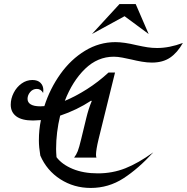

<svg xmlns="http://www.w3.org/2000/svg" viewBox="-20 -918 923 948"><path d="M300 -420Q353 -442 409 -477.5Q465 -513 516 -560H548L467 -232Q454 -178 454 -154Q454 -146 456 -140H346Q357 -154 364 -172Q371 -190 381 -232L406 -335Q417 -381 433 -419L430 -421Q360 -375 277 -347Q257 -264 257 -183Q257 -168 259 -142Q286 -106 339 -84Q392 -62 463 -62Q535 -62 598.5 -87Q662 -112 737 -166Q663 -85 589.5 -37.5Q516 10 428 10Q345 10 278 -33Q211 -76 179 -150Q172 -192 172 -224Q172 -278 182 -325Q154 -323 143 -323Q88 -323 60.5 -343.5Q33 -364 33 -401Q33 -431 47.5 -459.5Q62 -488 86.5 -505.5Q111 -523 140 -523Q166 -523 180 -509Q194 -495 194 -473Q194 -464 193 -459Q182 -479 162 -479Q142 -479 129 -463.5Q116 -448 116 -430Q116 -412 132 -402.5Q148 -393 179 -393Q192 -393 199 -394Q227 -481 278.5 -553Q330 -625 400 -667.5Q470 -710 550 -710Q592 -710 654 -695Q686 -688 708.5 -684.5Q731 -681 756 -681Q816 -681 883 -706Q856 -658 820 -633.5Q784 -609 730 -609Q707 -609 680.5 -613.5Q654 -618 630 -624Q608 -629 584.5 -633.5Q561 -638 542 -638Q462 -638 400 -578Q338 -518 300 -420ZM570 -898H650L714 -750L595 -838L434 -750Z"/></svg>

Font: Srisakdi
Style: Bold
Weight: 700
Designer: Cadson Demak Co.,Ltd.
Foundry: Cadson Demak Co.,Ltd.
Version: Version 1.000